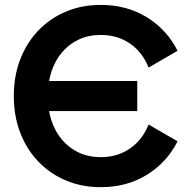

<svg xmlns="http://www.w3.org/2000/svg" viewBox="-20 -755 784 787"><path d="M134.8 -422.9V-299.8H393.8H542.7V-422.9H393.8ZM589.1 -478 707.8 -546.9Q664.3 -633.3 582.2 -684.1Q500 -734.9 393.3 -734.9Q315.2 -734.9 249.9 -707.3Q184.6 -679.7 136.7 -629.5Q88.9 -579.3 62.7 -511.1Q36.6 -442.9 36.6 -361.3Q36.6 -279.8 62.7 -211.5Q88.9 -143.3 136.7 -93.1Q184.6 -43 249.9 -15.4Q315.2 12.2 393.3 12.2Q500 12.2 582.2 -38.6Q664.3 -89.4 707.8 -175.8L589.1 -244.6Q573 -203.9 544.7 -173.7Q516.4 -143.6 478.3 -127.2Q440.2 -110.8 393.3 -110.8Q343.8 -110.8 303.7 -129.3Q263.7 -147.7 235 -181.3Q206.3 -214.8 191 -260.6Q175.8 -306.4 175.8 -361.3Q175.8 -416.3 191 -462Q206.3 -507.8 235 -541.4Q263.7 -575 303.7 -593.4Q343.8 -611.8 393.3 -611.8Q440.2 -611.8 478.3 -595.5Q516.4 -579.1 544.7 -549.1Q573 -519 589.1 -478Z"/></svg>

Font: Giphurs
Style: Regular
Weight: 400
Version: Version 2.010